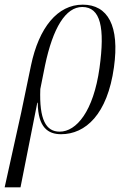

<svg xmlns="http://www.w3.org/2000/svg" viewBox="-64 -566 550 824"><path d="M-44 238H24L96 -125H98C99 -18 143 10 198 10C303 10 397 -75 425 -277C450 -455 399 -546 291 -546C183 -546 103 -448 69 -285L27 -83ZM192 -1C133 -1 104 -53 109 -184L129 -284C163 -447 218 -536 289 -536C368 -536 387 -447 363 -274C337 -88 264 -1 192 -1Z"/></svg>

Font: Noto Serif Display Condensed Light
Style: Italic
Weight: 300
Width: 3
Italic angle: -12°
Designer: Monotype Design Team
Foundry: Monotype Imaging Inc.
Version: Version 2.009